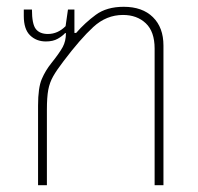

<svg xmlns="http://www.w3.org/2000/svg" viewBox="-20 -545 583 565"><path d="M92 0V-234Q92 -287 103 -312.5Q114 -338 131 -359Q155 -389 164.5 -406.5Q174 -424 174 -447L172 -448Q164 -439 150 -431Q136 -423 115 -423Q87 -423 68.5 -441Q50 -459 50 -498V-517H74Q74 -474 85.5 -459.5Q97 -445 121 -445Q150 -445 173 -468L180 -517H199V-448H204Q230 -478 262 -501.5Q294 -525 344 -525Q399 -525 430 -494.5Q461 -464 461 -411V0H435V-402Q435 -452 409 -476.5Q383 -501 342 -501Q293 -501 254.5 -465.5Q216 -430 167 -365Q147 -339 136.5 -320.5Q126 -302 122 -280.5Q118 -259 118 -222V0Z"/></svg>

Font: Noto Sans Thai UI SemCond Thin
Style: Regular
Weight: 100
Width: 4
Designer: Monotype Design Team
Foundry: Monotype Imaging Inc.
Version: Version 2.000